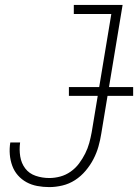

<svg xmlns="http://www.w3.org/2000/svg" viewBox="-20 -755 563 783"><path d="M181 8Q156 8 132 3.5Q108 -1 88 -12Q68 -23 53 -40Q38 -57 30 -79Q22 -101 20 -125Q18 -149 22 -174H62Q58 -145 62.5 -117Q67 -89 83 -68Q99 -47 125.5 -38Q152 -29 181 -29Q203 -29 225.5 -35Q248 -41 268 -55Q288 -69 302.5 -88.5Q317 -108 327.5 -129Q338 -150 344 -172Q350 -194 354 -216L434 -698H281V-735H480L393 -210Q389 -184 381.5 -157.5Q374 -131 361 -106Q348 -81 329 -58.5Q310 -36 286 -20.5Q262 -5 234.5 1.5Q207 8 181 8ZM523 -364H261V-400H523Z"/></svg>

Font: Iosevka SS04 Extralight
Style: Italic
Weight: 200
Italic angle: -9°
Monospace: yes
Designer: Belleve Invis
Foundry: Belleve Invis
Version: Version 19.0.0; ttfautohint (v1.8.4)